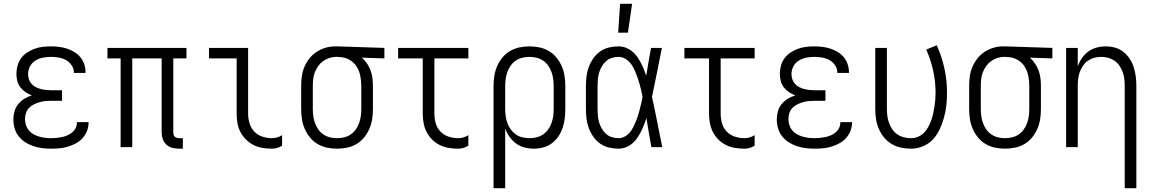

<svg xmlns="http://www.w3.org/2000/svg" viewBox="-20 -771 6040 1006"><path d="M247 8Q224 8 200.5 5Q177 2 154.5 -5.5Q132 -13 112 -26Q92 -39 77.5 -57.5Q63 -76 56.5 -99Q50 -122 50 -146Q50 -167 56 -188Q62 -209 75.5 -225.5Q89 -242 107.5 -253.5Q126 -265 147 -271Q129 -278 113.5 -288.5Q98 -299 86.5 -314Q75 -329 70.5 -347.5Q66 -366 66 -384Q66 -406 72 -427.5Q78 -449 91 -466.5Q104 -484 122.5 -496Q141 -508 161.5 -515.5Q182 -523 203.5 -525.5Q225 -528 247 -528Q268 -528 289 -525.5Q310 -523 330 -516.5Q350 -510 368.5 -499Q387 -488 400.5 -472Q414 -456 421 -435.5Q428 -415 428 -394V-389H367V-392Q367 -412 355 -429.5Q343 -447 325.5 -456.5Q308 -466 287.5 -469.5Q267 -473 247 -473Q226 -473 205 -469Q184 -465 166 -454Q148 -443 137.5 -424Q127 -405 127 -383Q127 -369 131.5 -355.5Q136 -342 145.5 -331.5Q155 -321 167.5 -314.5Q180 -308 194 -304.5Q208 -301 222 -299.5Q236 -298 250 -298H305V-243H250Q234 -243 218 -241.5Q202 -240 187 -235.5Q172 -231 157.5 -224Q143 -217 132 -205.5Q121 -194 116 -178.5Q111 -163 111 -147Q111 -131 116 -115.5Q121 -100 131 -88Q141 -76 155 -68Q169 -60 184.5 -55.5Q200 -51 215.5 -49Q231 -47 247 -47Q262 -47 276.5 -48.5Q291 -50 305.5 -53Q320 -56 333.5 -62Q347 -68 358.5 -77.5Q370 -87 376.5 -100.5Q383 -114 383 -129V-131H444V-128Q444 -105 435.5 -84Q427 -63 412 -46.5Q397 -30 377 -19.5Q357 -9 335.5 -2.5Q314 4 291.5 6Q269 8 247 8Z M938 8H918Q900 8 882.5 3.5Q865 -1 852 -13Q839 -25 833 -42Q827 -59 827 -77V-465H673V0H612V-465H543V-520H957V-465H888V-77Q888 -71 889.5 -65Q891 -59 895.5 -55Q900 -51 906 -49Q912 -47 918 -47H938Z M1405 8Q1380 8 1355.5 4Q1331 0 1309 -11Q1287 -22 1269 -40Q1251 -58 1239.5 -80Q1228 -102 1224 -126.5Q1220 -151 1220 -176V-465H1075V-520H1280V-176Q1280 -150 1287.5 -125Q1295 -100 1312.5 -81.5Q1330 -63 1355 -55Q1380 -47 1405 -47Q1419 -47 1433 -51Q1447 -55 1458 -63V-8Q1447 0 1433 4Q1419 8 1405 8Z M1746 8Q1719 8 1693 2.5Q1667 -3 1644 -16.5Q1621 -30 1604 -51Q1587 -72 1576.5 -96.5Q1566 -121 1562 -147Q1558 -173 1558 -200V-320Q1558 -346 1561.5 -371.5Q1565 -397 1575 -420.5Q1585 -444 1601 -464.5Q1617 -485 1638.5 -499Q1660 -513 1684.5 -520.5Q1709 -528 1735 -528H1750L1994 -520V-465L1876 -469Q1892 -455 1903.5 -437.5Q1915 -420 1922 -401Q1929 -382 1931.5 -361.5Q1934 -341 1934 -320V-200Q1934 -173 1930 -147Q1926 -121 1915.5 -96.5Q1905 -72 1888 -51Q1871 -30 1848 -16.5Q1825 -3 1799 2.5Q1773 8 1746 8ZM1746 -47Q1765 -47 1783.5 -51.5Q1802 -56 1817.5 -66.5Q1833 -77 1844 -92.5Q1855 -108 1861.5 -126Q1868 -144 1870.5 -162.5Q1873 -181 1873 -200V-320Q1873 -346 1868 -372.5Q1863 -399 1849 -421.5Q1835 -444 1811.5 -457.5Q1788 -471 1761 -472L1750 -473H1741Q1723 -473 1705 -467Q1687 -461 1672.5 -450.5Q1658 -440 1647 -424.5Q1636 -409 1629.5 -392Q1623 -375 1621 -356.5Q1619 -338 1619 -320V-200Q1619 -181 1621.5 -162.5Q1624 -144 1630.5 -126Q1637 -108 1648 -92.5Q1659 -77 1674.5 -66.5Q1690 -56 1708.5 -51.5Q1727 -47 1746 -47Z M2381 8Q2356 8 2331.5 4Q2307 0 2284.5 -11Q2262 -22 2244 -40Q2226 -58 2215 -80Q2204 -102 2199.5 -126.5Q2195 -151 2195 -176V-465H2066V-520H2434V-465H2256V-176Q2256 -150 2263 -125Q2270 -100 2288 -81.5Q2306 -63 2330.5 -55Q2355 -47 2381 -47Q2395 -47 2408.5 -51Q2422 -55 2434 -63V-8Q2422 0 2408.5 4Q2395 8 2381 8Z M2566 215V-320Q2566 -347 2570 -373Q2574 -399 2584.5 -423.5Q2595 -448 2612 -469Q2629 -490 2652 -503.5Q2675 -517 2701 -522.5Q2727 -528 2754 -528Q2781 -528 2807 -522.5Q2833 -517 2856 -503.5Q2879 -490 2896 -469Q2913 -448 2923.5 -423.5Q2934 -399 2938 -373Q2942 -347 2942 -320V-200Q2942 -175 2939 -150Q2936 -125 2928 -101Q2920 -77 2905.5 -56Q2891 -35 2871 -20Q2851 -5 2826.5 1.5Q2802 8 2777 8Q2752 8 2727.5 1.5Q2703 -5 2683.5 -19.5Q2664 -34 2649.5 -54.5Q2635 -75 2627 -98V215ZM2754 -47Q2773 -47 2791.5 -51.5Q2810 -56 2825.5 -66.5Q2841 -77 2852 -92.5Q2863 -108 2869.5 -126Q2876 -144 2878.5 -162.5Q2881 -181 2881 -200V-320Q2881 -339 2878.5 -357.5Q2876 -376 2869.5 -394Q2863 -412 2852 -427.5Q2841 -443 2825.5 -453.5Q2810 -464 2791.5 -468.5Q2773 -473 2754 -473Q2735 -473 2716.5 -468.5Q2698 -464 2682.5 -453.5Q2667 -443 2656 -427.5Q2645 -412 2638.5 -394Q2632 -376 2629.5 -357.5Q2627 -339 2627 -320V-200Q2627 -181 2629.5 -162.5Q2632 -144 2638.5 -126Q2645 -108 2656 -93Q2667 -78 2682.5 -67Q2698 -56 2716.5 -51.5Q2735 -47 2754 -47Z M3221 8Q3195 8 3170 2Q3145 -4 3124 -19Q3103 -34 3088.5 -55Q3074 -76 3065 -100Q3056 -124 3053 -149.5Q3050 -175 3050 -200V-320Q3050 -345 3053 -370.5Q3056 -396 3065 -420Q3074 -444 3088.5 -465Q3103 -486 3124 -501Q3145 -516 3170 -522Q3195 -528 3221 -528Q3240 -528 3258 -521.5Q3276 -515 3291 -503Q3306 -491 3317 -475.5Q3328 -460 3337 -443.5Q3346 -427 3353 -409.5Q3360 -392 3366 -374Q3372 -410 3378 -446.5Q3384 -483 3391 -520H3448Q3435 -456 3422.5 -391.5Q3410 -327 3396 -263Q3411 -198 3423.5 -132Q3436 -66 3450 0H3393Q3386 -38 3379.5 -76Q3373 -114 3367 -152Q3361 -134 3354 -116Q3347 -98 3338 -80.5Q3329 -63 3318 -47Q3307 -31 3292 -18.5Q3277 -6 3258.5 1Q3240 8 3221 8ZM3221 -47Q3237 -47 3252.5 -55Q3268 -63 3279 -76Q3290 -89 3297.5 -104Q3305 -119 3311.5 -134.5Q3318 -150 3323 -166Q3328 -182 3332 -198Q3336 -214 3340 -230.5Q3344 -247 3347 -264Q3344 -280 3340 -296Q3336 -312 3332 -327.5Q3328 -343 3322.5 -358.5Q3317 -374 3311 -389.5Q3305 -405 3297 -419.5Q3289 -434 3278 -446Q3267 -458 3252 -465.5Q3237 -473 3221 -473Q3203 -473 3185.5 -467.5Q3168 -462 3155 -450Q3142 -438 3133 -422.5Q3124 -407 3119 -390Q3114 -373 3112.5 -355.5Q3111 -338 3111 -320V-200Q3111 -182 3112.5 -164.5Q3114 -147 3119 -130Q3124 -113 3133 -97.5Q3142 -82 3155 -70Q3168 -58 3185.5 -52.5Q3203 -47 3221 -47ZM3219 -600 3229 -751H3292L3270 -600Z M3881 8Q3856 8 3831.5 4Q3807 0 3784.5 -11Q3762 -22 3744 -40Q3726 -58 3715 -80Q3704 -102 3699.5 -126.5Q3695 -151 3695 -176V-465H3566V-520H3934V-465H3756V-176Q3756 -150 3763 -125Q3770 -100 3788 -81.5Q3806 -63 3830.5 -55Q3855 -47 3881 -47Q3895 -47 3908.5 -51Q3922 -55 3934 -63V-8Q3922 0 3908.5 4Q3895 8 3881 8Z M4247 8Q4224 8 4200.5 5Q4177 2 4154.5 -5.5Q4132 -13 4112 -26Q4092 -39 4077.5 -57.5Q4063 -76 4056.5 -99Q4050 -122 4050 -146Q4050 -167 4056 -188Q4062 -209 4075.5 -225.5Q4089 -242 4107.5 -253.5Q4126 -265 4147 -271Q4129 -278 4113.5 -288.5Q4098 -299 4086.5 -314Q4075 -329 4070.5 -347.5Q4066 -366 4066 -384Q4066 -406 4072 -427.5Q4078 -449 4091 -466.5Q4104 -484 4122.5 -496Q4141 -508 4161.5 -515.5Q4182 -523 4203.5 -525.5Q4225 -528 4247 -528Q4268 -528 4289 -525.5Q4310 -523 4330 -516.5Q4350 -510 4368.5 -499Q4387 -488 4400.5 -472Q4414 -456 4421 -435.5Q4428 -415 4428 -394V-389H4367V-392Q4367 -412 4355 -429.5Q4343 -447 4325.5 -456.5Q4308 -466 4287.5 -469.5Q4267 -473 4247 -473Q4226 -473 4205 -469Q4184 -465 4166 -454Q4148 -443 4137.5 -424Q4127 -405 4127 -383Q4127 -369 4131.5 -355.5Q4136 -342 4145.5 -331.5Q4155 -321 4167.5 -314.5Q4180 -308 4194 -304.5Q4208 -301 4222 -299.5Q4236 -298 4250 -298H4305V-243H4250Q4234 -243 4218 -241.5Q4202 -240 4187 -235.5Q4172 -231 4157.5 -224Q4143 -217 4132 -205.5Q4121 -194 4116 -178.5Q4111 -163 4111 -147Q4111 -131 4116 -115.5Q4121 -100 4131 -88Q4141 -76 4155 -68Q4169 -60 4184.5 -55.5Q4200 -51 4215.5 -49Q4231 -47 4247 -47Q4262 -47 4276.5 -48.5Q4291 -50 4305.5 -53Q4320 -56 4333.5 -62Q4347 -68 4358.5 -77.5Q4370 -87 4376.5 -100.5Q4383 -114 4383 -129V-131H4444V-128Q4444 -105 4435.5 -84Q4427 -63 4412 -46.5Q4397 -30 4377 -19.5Q4357 -9 4335.5 -2.5Q4314 4 4291.5 6Q4269 8 4247 8Z M4754 8Q4727 8 4701 2.5Q4675 -3 4652 -16.5Q4629 -30 4612 -51Q4595 -72 4584.5 -96.5Q4574 -121 4570 -147Q4566 -173 4566 -200V-520H4627V-200Q4627 -181 4629.5 -162.5Q4632 -144 4638.5 -126Q4645 -108 4656 -92.5Q4667 -77 4682.5 -66.5Q4698 -56 4716.5 -51.5Q4735 -47 4754 -47Q4773 -47 4790.5 -54.5Q4808 -62 4821 -75Q4834 -88 4843 -104.5Q4852 -121 4858.5 -138.5Q4865 -156 4869 -174Q4873 -192 4876 -210.5Q4879 -229 4880.5 -247.5Q4882 -266 4882 -285Q4882 -343 4869.5 -400.5Q4857 -458 4833 -511L4888 -534Q4915 -475 4928.5 -412Q4942 -349 4942 -285Q4942 -252 4938.5 -220Q4935 -188 4926.5 -156.5Q4918 -125 4904.5 -95.5Q4891 -66 4869.5 -42Q4848 -18 4817 -5Q4786 8 4754 8Z M5246 8Q5219 8 5193 2.5Q5167 -3 5144 -16.5Q5121 -30 5104 -51Q5087 -72 5076.5 -96.5Q5066 -121 5062 -147Q5058 -173 5058 -200V-320Q5058 -346 5061.5 -371.5Q5065 -397 5075 -420.5Q5085 -444 5101 -464.5Q5117 -485 5138.5 -499Q5160 -513 5184.5 -520.5Q5209 -528 5235 -528H5250L5494 -520V-465L5376 -469Q5392 -455 5403.5 -437.5Q5415 -420 5422 -401Q5429 -382 5431.5 -361.5Q5434 -341 5434 -320V-200Q5434 -173 5430 -147Q5426 -121 5415.5 -96.5Q5405 -72 5388 -51Q5371 -30 5348 -16.5Q5325 -3 5299 2.5Q5273 8 5246 8ZM5246 -47Q5265 -47 5283.5 -51.5Q5302 -56 5317.5 -66.5Q5333 -77 5344 -92.5Q5355 -108 5361.5 -126Q5368 -144 5370.5 -162.5Q5373 -181 5373 -200V-320Q5373 -346 5368 -372.5Q5363 -399 5349 -421.5Q5335 -444 5311.5 -457.5Q5288 -471 5261 -472L5250 -473H5241Q5223 -473 5205 -467Q5187 -461 5172.5 -450.5Q5158 -440 5147 -424.5Q5136 -409 5129.5 -392Q5123 -375 5121 -356.5Q5119 -338 5119 -320V-200Q5119 -181 5121.5 -162.5Q5124 -144 5130.5 -126Q5137 -108 5148 -92.5Q5159 -77 5174.5 -66.5Q5190 -56 5208.5 -51.5Q5227 -47 5246 -47Z M5873 215V-320Q5873 -339 5871 -357.5Q5869 -376 5862.5 -393.5Q5856 -411 5845.5 -426.5Q5835 -442 5820 -452.5Q5805 -463 5787 -468Q5769 -473 5750 -473Q5731 -473 5713 -468Q5695 -463 5680 -452.5Q5665 -442 5654.5 -426.5Q5644 -411 5637.5 -393.5Q5631 -376 5629 -357.5Q5627 -339 5627 -320V0H5566V-520H5627V-423Q5635 -446 5648.5 -466Q5662 -486 5681.5 -500.5Q5701 -515 5725 -521.5Q5749 -528 5773 -528Q5798 -528 5822 -521.5Q5846 -515 5865.5 -499.5Q5885 -484 5899 -463Q5913 -442 5920.5 -418Q5928 -394 5931 -369.5Q5934 -345 5934 -320V215Z"/></svg>

Font: Iosevka Fixed Light
Style: Regular
Weight: 300
Monospace: yes
Designer: Belleve Invis
Foundry: Belleve Invis
Version: Version 32.3.0